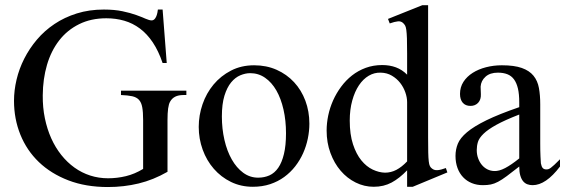

<svg xmlns="http://www.w3.org/2000/svg" viewBox="-20 -715 2208 750"><path d="M696.8 -343.8Q676.8 -343.8 664.1 -337.2Q651.4 -330.6 644.5 -317.9Q639.2 -309.1 636.7 -291Q634.3 -272.9 634.3 -246.1V-43.9Q579.1 -12.2 521.5 1.7Q463.9 15.6 401.4 15.6Q314.9 15.6 247.1 -10.5Q179.2 -36.6 131.8 -82Q84.5 -127.4 59.6 -189Q34.7 -250.5 34.7 -321.3Q34.7 -361.8 44.7 -404.1Q54.7 -446.3 74.7 -485.8Q94.7 -525.4 124.3 -560.3Q153.8 -595.2 192.9 -621.3Q231.9 -647.5 280.3 -662.6Q328.6 -677.7 385.7 -677.7Q427.2 -677.7 458.3 -671.1Q489.3 -664.6 511.7 -656.5Q534.2 -648.4 548.8 -641.8Q563.5 -635.3 572.8 -635.3Q575.7 -635.3 579.3 -637Q583 -638.7 586.4 -643.6Q589.8 -648.4 592.5 -656.5Q595.2 -664.6 596.7 -677.7H615.2L631.3 -468.8H615.2Q599.1 -516.1 576.9 -549.3Q554.7 -582.5 526.6 -603.5Q498.5 -624.5 465.6 -634Q432.6 -643.6 395.5 -643.6Q335.4 -643.6 289.1 -620.6Q242.7 -597.7 211.2 -557.1Q179.7 -516.6 163.6 -461.7Q147.5 -406.7 147 -342.8Q146.5 -295.4 155.3 -252.9Q164.1 -210.4 180.2 -174.6Q196.3 -138.7 219.5 -109.6Q242.7 -80.6 271 -60.3Q299.3 -40 332.5 -29.3Q365.7 -18.6 402.3 -18.6Q437.5 -18.6 471.9 -26.9Q506.3 -35.2 539.1 -55.2V-246.1Q539.1 -277.3 535.6 -296.1Q532.2 -314.9 522.7 -325.2Q513.2 -335.4 496.3 -339.1Q479.5 -342.8 452.6 -343.8V-360.8H708V-343.8Z M1188.5 -231.9Q1188.5 -203.1 1182.4 -173.6Q1176.3 -144 1164.1 -116.7Q1151.9 -89.4 1133.3 -65.4Q1114.7 -41.5 1090.3 -23.7Q1065.9 -5.9 1035.2 4.4Q1004.4 14.6 967.8 14.6Q920.9 14.6 882.1 -4.4Q843.3 -23.4 815.2 -55.7Q787.1 -87.9 771.7 -130.4Q756.3 -172.9 756.3 -219.2Q756.3 -264.6 771.2 -307.9Q786.1 -351.1 814.2 -384.8Q842.3 -418.5 882.3 -439.2Q922.4 -460 972.7 -460Q1021 -460 1060.5 -442.4Q1100.1 -424.8 1128.7 -394Q1157.2 -363.3 1172.9 -321.5Q1188.5 -279.8 1188.5 -231.9ZM1097.2 -194.3Q1097.2 -244.1 1087.4 -287.1Q1077.6 -330.1 1059.6 -361.6Q1041.5 -393.1 1015.6 -411.1Q989.7 -429.2 957.5 -429.2Q938.5 -429.2 918.7 -420.9Q898.9 -412.6 882.8 -393.1Q866.7 -373.5 856.7 -341.1Q846.7 -308.6 846.7 -259.8Q846.7 -211.9 856.7 -168.5Q866.7 -125 885.3 -92.3Q903.8 -59.6 929.9 -40.3Q956.1 -21 988.3 -21Q1012.7 -21 1032.7 -30Q1052.7 -39.1 1066.9 -59.6Q1081.1 -80.1 1089.1 -113.3Q1097.2 -146.5 1097.2 -194.3Z M1592.3 14.6H1570.3V-49.8Q1540.5 -18.6 1509.8 -2Q1479 14.6 1439.9 14.6Q1402.8 14.6 1369.4 -2Q1335.9 -18.6 1310.8 -47.9Q1285.6 -77.1 1270.8 -117.4Q1255.9 -157.7 1255.9 -205.1Q1255.9 -233.9 1262.2 -264.2Q1268.6 -294.4 1281.2 -322.8Q1293.9 -351.1 1312.5 -376.2Q1331.1 -401.4 1355 -420.2Q1378.9 -439 1408.7 -450Q1438.5 -460.9 1473.1 -460.9Q1502.4 -460.9 1526.6 -451.9Q1550.8 -442.9 1570.3 -423.3V-506.3Q1570.3 -543.5 1569.6 -564.9Q1568.8 -586.4 1567.1 -598.4Q1565.4 -610.4 1562.5 -615.2Q1559.6 -620.1 1555.2 -624.5Q1546.9 -632.8 1534.4 -631.6Q1522 -630.4 1502.4 -623.5L1495.6 -641.1L1629.9 -694.8H1652.3V-177.2Q1652.3 -141.1 1652.8 -119.4Q1653.3 -97.7 1654.8 -85Q1656.2 -72.3 1659.2 -66.4Q1662.1 -60.5 1667.5 -56.6Q1676.3 -49.3 1689.2 -50.3Q1702.1 -51.3 1721.7 -58.6L1727.5 -41.5ZM1570.3 -315.9Q1570.3 -334.5 1563.2 -354.5Q1556.2 -374.5 1543 -391.4Q1529.8 -408.2 1510.7 -419.4Q1491.7 -430.7 1467.3 -431.2Q1442.4 -432.1 1420.4 -419.2Q1398.4 -406.2 1382.1 -381.8Q1365.7 -357.4 1356 -322.3Q1346.2 -287.1 1346.2 -244.1Q1346.2 -189.9 1358.9 -151.4Q1371.6 -112.8 1391.6 -88.4Q1411.6 -64 1436 -52.5Q1460.4 -41 1483.9 -40.5Q1507.3 -40.5 1528.3 -51.5Q1549.3 -62.5 1570.3 -84.5Z M2167.5 -64.5Q2112.3 8.3 2060.5 8.3Q2049.8 8.3 2040.3 4.9Q2030.8 1.5 2023.7 -6.8Q2016.6 -15.1 2012.5 -29.1Q2008.3 -43 2008.3 -64.5Q1979 -41.5 1959.7 -27.1Q1940.4 -12.7 1925.5 -4.9Q1910.6 2.9 1897.2 5.6Q1883.8 8.3 1866.2 8.3Q1842.3 8.3 1822.8 0.2Q1803.2 -7.8 1789.1 -22.7Q1774.9 -37.6 1767.1 -58.8Q1759.3 -80.1 1759.3 -106Q1759.3 -130.9 1768.3 -153.3Q1777.3 -175.8 1804.2 -198.5Q1831.1 -221.2 1879.9 -245.1Q1928.7 -269 2008.3 -296.4V-314.9Q2008.3 -347.2 2003.2 -369.1Q1998 -391.1 1987.8 -405Q1977.5 -418.9 1961.9 -425Q1946.3 -431.2 1924.8 -431.2Q1894 -431.2 1876.5 -415.3Q1858.9 -399.4 1857.4 -376.5L1858.4 -347.2Q1859.4 -326.2 1847.9 -313.7Q1836.4 -301.3 1817.9 -301.3Q1798.3 -301.3 1787.6 -313.7Q1776.9 -326.2 1776.9 -348.1Q1776.9 -374.5 1790.3 -395.3Q1803.7 -416 1826.4 -430.4Q1849.1 -444.8 1878.7 -452.4Q1908.2 -460 1940.4 -460Q1988.8 -460 2018.3 -449.5Q2047.9 -439 2064 -419.2Q2080.1 -399.4 2085.2 -371.1Q2090.3 -342.8 2090.3 -307.6V-155.3Q2090.3 -124 2091.3 -104Q2092.3 -84 2092.8 -77.1Q2095.2 -64 2100.1 -58.6Q2105 -53.2 2114.3 -53.2Q2118.7 -53.2 2122.6 -54.4Q2126.5 -55.7 2131.8 -59.6Q2137.2 -63.5 2145.5 -71.3Q2153.8 -79.1 2167.5 -92.8ZM2008.3 -267.6Q1951.7 -245.6 1918.7 -227.3Q1885.7 -209 1868.7 -192.4Q1851.6 -175.8 1846.9 -160.4Q1842.3 -145 1842.3 -128.9Q1842.3 -111.3 1847.7 -96.7Q1853 -82 1862.1 -71Q1871.1 -60.1 1883.5 -53.7Q1896 -47.4 1910.2 -46.9Q1929.2 -45.9 1953.4 -58.6Q1977.5 -71.3 2008.3 -96.2Z"/></svg>

Font: Goda
Style: Regular
Weight: 400
Version: 1.0.5